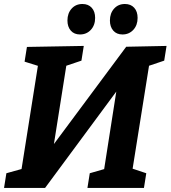

<svg xmlns="http://www.w3.org/2000/svg" viewBox="-25 -932 846 952"><path d="M-5 0 6.6 -73 98.6 -98.6 78.3 -71.5 165.7 -623.3 180.2 -600.2 96.9 -626.3 108.5 -699.3 390.4 -704.3 378.8 -631.3 288.5 -600.9 306.4 -622.6 227.6 -124.9 204.9 -167.5 600.8 -700.2 800.8 -704.3 789.2 -631.3 698.9 -600.9 717.8 -630.1 629.8 -78.3 621.4 -99.3 700.3 -73 688.7 0H408.5L420.1 -73L509 -98.6L489.1 -78.3L563.8 -555.8L612.4 -560.1L198.4 0ZM371.7 -761.1Q342.6 -761.1 326 -780.2Q309.4 -799.3 309.4 -830.4Q309.4 -866.2 330.1 -889.2Q350.7 -912.2 383.8 -912.2Q412.9 -912.2 429.8 -893.6Q446.7 -875 446.7 -843.2Q446.7 -807 425.4 -784Q404.1 -761.1 371.7 -761.1ZM582.3 -761.1Q553.2 -761.1 536.6 -780.2Q520 -799.3 520 -830.4Q520 -866.2 540.7 -889.2Q561.3 -912.2 594.4 -912.2Q623.5 -912.2 640.4 -893.6Q657.3 -875 657.3 -843.2Q657.3 -807 636 -784Q614.7 -761.1 582.3 -761.1Z"/></svg>

Font: Bitter Thin
Style: Italic
Weight: 100
Italic angle: -9°
Designer: Sol Matas, and Bitter project Authors
Foundry: Sol Matas
Version: Version 2.002